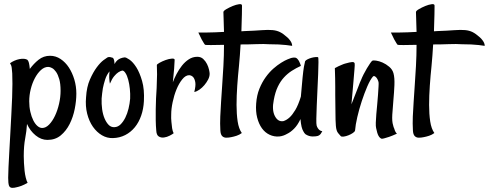

<svg xmlns="http://www.w3.org/2000/svg" viewBox="-20 -656 2360 927"><path d="M221.7 -386.7Q249 -386.7 272.5 -371.1Q295.9 -355.5 312.5 -330.1Q329.1 -304.7 338.9 -272Q348.6 -239.3 348.6 -204.1Q348.6 -168.9 340.8 -129.9Q333 -90.8 316.4 -57.6Q299.8 -24.4 273.4 -2.4Q247.1 19.5 209 19.5Q178.7 19.5 151.9 -2.4Q125 -24.4 110.4 -57.6Q108.4 -23.4 101.6 12.2Q94.7 47.9 94.7 97.7Q94.7 112.3 95.7 130.9Q96.7 149.4 98.6 168Q100.6 186.5 104.5 202.1Q108.4 217.8 113.3 226.6Q96.7 236.3 83.5 241.2Q70.3 246.1 60.5 248Q49.8 251 40 251Q27.3 251 23.4 240.2Q19.5 229.5 19.5 202.1Q19.5 184.6 21 151.9Q22.5 119.1 24.9 77.1Q27.3 35.2 29.8 -11.2Q32.2 -57.6 34.7 -102.5Q37.1 -147.5 38.6 -186Q40 -224.6 40 -251Q40 -283.2 39.1 -301.3Q38.1 -319.3 36.6 -328.6Q35.2 -337.9 33.2 -341.8Q31.2 -345.7 28.3 -350.6Q37.1 -357.4 49.3 -362.8Q61.5 -368.2 73.7 -370.6Q85.9 -373 96.2 -372.1Q106.4 -371.1 112.3 -367.2Q117.2 -362.3 119.6 -352.5Q122.1 -342.8 124 -323.2Q142.6 -348.6 166.5 -367.7Q190.4 -386.7 221.7 -386.7ZM183.6 -38.1Q201.2 -38.1 217.3 -54.7Q233.4 -71.3 245.6 -97.2Q257.8 -123 265.1 -154.8Q272.5 -186.5 272.5 -217.8Q272.5 -252 266.1 -273.9Q259.8 -295.9 250.5 -309.1Q241.2 -322.3 231 -327.6Q220.7 -333 212.9 -333Q194.3 -333 177.7 -317.9Q161.1 -302.7 148.4 -278.8Q135.7 -254.9 128.4 -225.6Q121.1 -196.3 121.1 -167Q121.1 -139.6 126.5 -116.2Q131.8 -92.8 140.6 -75.2Q149.4 -57.6 160.6 -47.9Q171.9 -38.1 183.6 -38.1Z M674.8 -168Q672.9 -129.9 661.6 -97.7Q650.4 -65.4 630.9 -41.5Q611.3 -17.6 584.5 -3.9Q557.6 9.8 525.4 10.7Q497.1 11.7 472.2 -2.9Q447.3 -17.6 428.7 -43.9Q410.2 -70.3 400.9 -106.9Q391.6 -143.6 395.5 -186.5Q398.4 -236.3 414.1 -272Q429.7 -307.6 447.3 -331.1Q464.8 -354.5 480 -365.7Q495.1 -377 499 -378.9Q505.9 -381.8 511.7 -380.4Q517.6 -378.9 524.4 -377Q526.4 -376 528.3 -372.1Q532.2 -365.2 533.2 -346.7Q538.1 -357.4 545.9 -364.3Q553.7 -371.1 561.5 -374Q571.3 -377.9 581.1 -378.9Q587.9 -379.9 605 -368.2Q622.1 -356.4 638.2 -331.1Q654.3 -305.7 666 -265.1Q677.7 -224.6 674.8 -168ZM608.4 -179.7Q609.4 -203.1 606.9 -227.1Q604.5 -251 599.1 -271Q593.8 -291 585.9 -303.2Q578.1 -315.4 570.3 -315.4Q561.5 -313.5 550.8 -306.6Q542 -300.8 531.2 -288.1Q520.5 -275.4 510.7 -252Q509.8 -254.9 508.8 -262.7Q507.8 -269.5 507.3 -280.8Q506.8 -292 508.8 -311.5Q495.1 -294.9 487.8 -272.5Q480.5 -250 476.6 -229.5Q472.7 -205.1 470.7 -180.7Q469.7 -154.3 473.1 -128.9Q476.6 -103.5 484.9 -84Q493.2 -64.5 504.9 -52.7Q516.6 -41 533.2 -42Q549.8 -43 562.5 -55.7Q575.2 -68.4 585 -87.9Q594.7 -107.4 600.6 -131.8Q606.4 -156.2 608.4 -179.7Z M992.2 -299.8Q992.2 -286.1 984.9 -272Q977.5 -257.8 966.8 -245.1Q956.1 -232.4 942.9 -223.1Q929.7 -213.9 918 -211.9Q925.8 -242.2 922.9 -258.8Q919.9 -275.4 913.1 -283.2Q905.3 -292 893.6 -293Q876 -293 859.9 -272.9Q843.8 -252.9 832 -224.1Q820.3 -195.3 813.5 -162.6Q806.6 -129.9 806.6 -103.5Q805.7 -85 807.6 -67.4Q808.6 -52.7 811 -37.1Q813.5 -21.5 818.4 -12.7Q812.5 -7.8 799.3 -1Q786.1 5.9 772 7.8Q757.8 9.8 746.6 2.9Q735.4 -3.9 734.4 -26.4Q732.4 -47.9 731.9 -74.7Q731.4 -101.6 731.9 -128.4Q732.4 -155.3 733.4 -181.6Q734.4 -208 736.3 -230.5Q738.3 -273.4 738.3 -296.9Q738.3 -320.3 737.3 -341.8Q737.3 -345.7 750.5 -353Q763.7 -360.4 779.8 -366.2Q795.9 -372.1 809.6 -373Q823.2 -374 823.2 -367.2Q823.2 -356.4 820.8 -324.7Q818.4 -293 814.5 -258.8Q821.3 -277.3 832.5 -298.8Q843.8 -320.3 858.4 -338.9Q873 -357.4 891.6 -369.6Q910.2 -381.8 932.6 -381.8Q950.2 -381.8 961.4 -371.1Q972.7 -360.4 979.5 -346.7Q986.3 -333 989.3 -319.3Q992.2 -305.7 992.2 -299.8Z M1390.6 -434.6Q1379.9 -436.5 1361.8 -438.5Q1343.8 -440.4 1325.2 -441.4Q1303.7 -442.4 1279.3 -442.4Q1254.9 -444.3 1218.3 -442.9Q1181.6 -441.4 1141.6 -441.4Q1140.6 -416 1138.2 -389.6Q1135.7 -363.3 1133.8 -337.9Q1128.9 -291 1125.5 -242.2Q1122.1 -193.4 1122.1 -149.4Q1122.1 -105.5 1127.4 -69.8Q1132.8 -34.2 1147.5 -13.7Q1135.7 -4.9 1122.1 -0.5Q1108.4 3.9 1097.7 5.9Q1085 8.8 1072.3 8.8Q1060.5 8.8 1052.7 1Q1044.9 -6.8 1043.9 -26.4Q1042 -59.6 1043.5 -93.3Q1044.9 -127 1047.4 -164.1Q1049.8 -201.2 1052.7 -243.7Q1055.7 -286.1 1058.6 -336.9Q1061.5 -389.6 1061.5 -439.5Q1024.4 -438.5 999 -438.5Q973.6 -438.5 970.7 -439.5Q967.8 -441.4 963.9 -448.2Q960 -454.1 953.6 -465.8Q947.3 -477.5 937.5 -499Q956.1 -499 978 -499Q1000 -499 1018.6 -500Q1040 -501 1061.5 -502Q1060.5 -517.6 1060.5 -535.2Q1059.6 -548.8 1059.6 -565.9Q1059.6 -583 1058.6 -597.7Q1058.6 -603.5 1072.8 -611.8Q1086.9 -620.1 1103.5 -627Q1120.1 -633.8 1134.3 -635.7Q1148.4 -637.7 1148.4 -628.9Q1148.4 -620.1 1147.9 -586.4Q1147.5 -552.7 1145.5 -504.9Q1155.3 -504.9 1160.2 -505.9Q1211.9 -507.8 1243.7 -510.3Q1275.4 -512.7 1295.9 -510.7Q1316.4 -508.8 1332 -501Q1347.7 -493.2 1367.2 -475.6Q1374 -469.7 1378.9 -462.9Q1383.8 -457 1387.2 -449.7Q1390.6 -442.4 1390.6 -434.6Z M1508.8 -49.8Q1510.7 -43 1514.6 -37.1Q1517.6 -32.2 1522.9 -27.8Q1528.3 -23.4 1536.1 -22.5Q1529.3 -8.8 1522.5 -3.9Q1518.6 -1 1515.6 0Q1506.8 2.9 1489.3 2.9Q1471.7 2.9 1455.1 -7.8Q1449.2 -12.7 1444.3 -22.5Q1439.5 -30.3 1436 -44.4Q1432.6 -58.6 1430.7 -81.1Q1417 -51.8 1399.9 -34.7Q1382.8 -17.6 1366.2 -9.8Q1347.7 1 1328.1 2.9Q1303.7 4.9 1281.7 -5.4Q1259.8 -15.6 1244.6 -36.6Q1229.5 -57.6 1221.7 -87.9Q1213.9 -118.2 1216.8 -156.2Q1219.7 -196.3 1232.4 -227.5Q1245.1 -258.8 1262.7 -283.2Q1280.3 -307.6 1299.8 -324.7Q1319.3 -341.8 1337.4 -353Q1355.5 -364.3 1368.7 -369.6Q1381.8 -375 1385.7 -376Q1396.5 -378.9 1404.3 -377.9Q1412.1 -377 1418 -369.1Q1419.9 -366.2 1422.9 -362.3Q1424.8 -358.4 1427.7 -352.1Q1430.7 -345.7 1432.6 -337.9Q1409.2 -327.1 1388.7 -314Q1368.2 -300.8 1351.1 -282.2Q1334 -263.7 1321.3 -237.3Q1308.6 -210.9 1301.8 -172.9Q1292 -125 1307.1 -95.7Q1322.3 -66.4 1348.6 -71.3Q1364.3 -76.2 1378.9 -89.8Q1391.6 -101.6 1405.8 -125Q1419.9 -148.4 1432.6 -189.5Q1437.5 -248 1440.9 -281.7Q1444.3 -315.4 1447.3 -333Q1451.2 -353.5 1453.1 -360.4Q1456.1 -365.2 1464.8 -369.6Q1473.6 -374 1484.4 -377Q1495.1 -379.9 1503.9 -380.4Q1512.7 -380.9 1515.6 -379.9Q1517.6 -378.9 1517.6 -356Q1517.6 -333 1516.1 -298.3Q1514.6 -263.7 1512.7 -223.1Q1510.7 -182.6 1509.3 -146.5Q1507.8 -110.4 1507.3 -83.5Q1506.8 -56.6 1508.8 -49.8Z M1694.3 -26.4Q1693.4 -20.5 1684.1 -14.2Q1674.8 -7.8 1662.6 -2.9Q1650.4 2 1639.6 3.4Q1628.9 4.9 1625 1Q1621.1 -2.9 1612.3 -13.7Q1603.5 -24.4 1601.6 -48.8Q1599.6 -74.2 1599.6 -112.8Q1599.6 -151.4 1598.6 -198.2V-237.3Q1598.6 -254.9 1598.1 -278.3Q1597.7 -301.8 1596.7 -327.1Q1605.5 -332 1614.7 -336.4Q1624 -340.8 1631.8 -343.8Q1640.6 -347.7 1648.4 -349.6Q1668.9 -355.5 1679.7 -356.4Q1690.4 -357.4 1692.4 -349.6Q1693.4 -343.8 1691.4 -321.3Q1689.5 -301.8 1686.5 -262.2Q1683.6 -222.7 1676.8 -152.3Q1689.5 -183.6 1697.8 -206.1Q1706.1 -228.5 1711.9 -242.2Q1717.8 -258.8 1722.7 -268.6Q1727.5 -281.2 1735.4 -296.9Q1743.2 -312.5 1751.5 -326.2Q1759.8 -339.8 1767.1 -350.6Q1774.4 -361.3 1778.3 -363.3Q1781.2 -365.2 1795.9 -363.3Q1810.5 -361.3 1827.1 -354Q1843.8 -346.7 1859.4 -333.5Q1875 -320.3 1879.9 -301.8Q1885.7 -280.3 1884.3 -245.1Q1882.8 -210 1879.4 -172.9Q1876 -135.7 1874 -102.5Q1872.1 -69.3 1877.9 -51.8Q1879.9 -42 1883.8 -34.2Q1885.7 -26.4 1889.2 -20Q1892.6 -13.7 1896.5 -10.7Q1873 0 1858.4 4.9Q1843.8 9.8 1835.9 11.7Q1826.2 14.6 1822.3 13.7Q1813.5 10.7 1807.1 -1Q1800.8 -12.7 1795.9 -38.1Q1793.9 -45.9 1794.4 -64Q1794.9 -82 1796.9 -105Q1798.8 -127.9 1801.3 -152.8Q1803.7 -177.7 1805.2 -199.7Q1806.6 -221.7 1807.6 -237.8Q1808.6 -253.9 1807.6 -259.8Q1802.7 -277.3 1793.9 -284.7Q1785.2 -292 1780.3 -286.1Q1767.6 -271.5 1753.4 -238.8Q1739.3 -206.1 1726.6 -167.5Q1713.9 -128.9 1705.1 -90.8Q1696.3 -52.7 1694.3 -26.4Z M2320.3 -434.6Q2309.6 -436.5 2291.5 -438.5Q2273.4 -440.4 2254.9 -441.4Q2233.4 -442.4 2209 -442.4Q2184.6 -444.3 2147.9 -442.9Q2111.3 -441.4 2071.3 -441.4Q2070.3 -416 2067.9 -389.6Q2065.4 -363.3 2063.5 -337.9Q2058.6 -291 2055.2 -242.2Q2051.8 -193.4 2051.8 -149.4Q2051.8 -105.5 2057.1 -69.8Q2062.5 -34.2 2077.1 -13.7Q2065.4 -4.9 2051.8 -0.5Q2038.1 3.9 2027.3 5.9Q2014.6 8.8 2002 8.8Q1990.2 8.8 1982.4 1Q1974.6 -6.8 1973.6 -26.4Q1971.7 -59.6 1973.1 -93.3Q1974.6 -127 1977.1 -164.1Q1979.5 -201.2 1982.4 -243.7Q1985.4 -286.1 1988.3 -336.9Q1991.2 -389.6 1991.2 -439.5Q1954.1 -438.5 1928.7 -438.5Q1903.3 -438.5 1900.4 -439.5Q1897.5 -441.4 1893.6 -448.2Q1889.6 -454.1 1883.3 -465.8Q1877 -477.5 1867.2 -499Q1885.7 -499 1907.7 -499Q1929.7 -499 1948.2 -500Q1969.7 -501 1991.2 -502Q1990.2 -517.6 1990.2 -535.2Q1989.3 -548.8 1989.3 -565.9Q1989.3 -583 1988.3 -597.7Q1988.3 -603.5 2002.4 -611.8Q2016.6 -620.1 2033.2 -627Q2049.8 -633.8 2064 -635.7Q2078.1 -637.7 2078.1 -628.9Q2078.1 -620.1 2077.6 -586.4Q2077.1 -552.7 2075.2 -504.9Q2085 -504.9 2089.8 -505.9Q2141.6 -507.8 2173.3 -510.3Q2205.1 -512.7 2225.6 -510.7Q2246.1 -508.8 2261.7 -501Q2277.3 -493.2 2296.9 -475.6Q2303.7 -469.7 2308.6 -462.9Q2313.5 -457 2316.9 -449.7Q2320.3 -442.4 2320.3 -434.6Z"/></svg>

Font: Rancho
Style: Regular
Weight: 400
Designer: Font Diner, Inc
Foundry: Font Diner, Inc
Version: Version 1.001